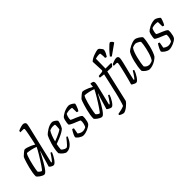

<svg xmlns="http://www.w3.org/2000/svg" viewBox="85 -1810 3020 3020"><g transform="rotate(-45 1595.5 -300.0)"><path d="M150 0Q135 0 115.5 -9Q96 -18 77.5 -31Q59 -44 46.5 -56.5Q34 -69 32 -75Q31 -111 38.5 -156Q46 -201 57.5 -247Q69 -293 81 -332Q93 -371 102.5 -397Q112 -423 116 -427Q122 -433 134.5 -445Q147 -457 162 -470Q177 -483 190 -491.5Q203 -500 211 -500Q228 -500 256.5 -491.5Q285 -483 317.5 -468.5Q350 -454 379 -436Q382 -448 388.5 -477Q395 -506 403 -543Q411 -580 418 -617Q425 -654 430 -682Q435 -710 435 -719Q435 -728 429.5 -733Q424 -738 413 -738H350Q350 -746 352 -755Q354 -764 356 -768Q373 -776 393 -783Q413 -790 433 -795Q453 -800 466 -800Q486 -800 502 -789Q518 -778 518 -757Q518 -754 515 -735.5Q512 -717 506 -691L358 -61L369 -54Q380 -65 396.5 -86.5Q413 -108 430 -133Q447 -158 458 -176Q467 -176 473 -172Q479 -168 480 -164Q472 -143 458 -115Q444 -87 426 -61Q408 -35 389.5 -17.5Q371 0 356 0Q347 0 335 -4.5Q323 -9 312 -15.5Q301 -22 293.5 -29.5Q286 -37 284 -42L340 -233Q347 -256 353.5 -276Q360 -296 364 -301L359 -304Q341 -270 319 -229Q297 -188 274 -147.5Q251 -107 228.5 -73.5Q206 -40 186 -20Q166 0 150 0ZM159 -68Q163 -68 178 -86.5Q193 -105 214 -136Q235 -167 258 -203.5Q281 -240 304 -277Q327 -314 344 -345.5Q361 -377 369 -395Q328 -411 282 -421.5Q236 -432 193 -435Q181 -423 169 -390.5Q157 -358 145.5 -315.5Q134 -273 124.5 -230.5Q115 -188 109.5 -155Q104 -122 104 -109Q109 -100 120 -90.5Q131 -81 142.5 -74.5Q154 -68 159 -68Z M648 0Q638 0 623 -7Q608 -14 592.5 -26Q577 -38 563 -53Q549 -68 540 -84Q540 -129 549.5 -178Q559 -227 572.5 -272Q586 -317 600.5 -352.5Q615 -388 626 -405Q635 -415 655 -431Q675 -447 701 -463Q727 -479 756 -489.5Q785 -500 814 -500Q828 -500 848 -489Q868 -478 883 -464Q898 -450 899 -441Q896 -420 888.5 -396Q881 -372 871 -351Q861 -330 852 -317Q834 -299 798 -278.5Q762 -258 716.5 -239Q671 -220 624 -203Q618 -172 614 -145Q610 -118 609 -97Q615 -87 628.5 -76.5Q642 -66 658.5 -59Q675 -52 689 -52Q698 -52 709 -60.5Q720 -69 734.5 -85Q749 -101 767.5 -124Q786 -147 810 -176Q818 -176 823 -172.5Q828 -169 830 -164Q820 -139 804 -110.5Q788 -82 765.5 -57Q743 -32 714 -16Q685 0 648 0ZM635 -250Q667 -261 701.5 -276Q736 -291 767 -306.5Q798 -322 816 -336Q818 -345 819.5 -356Q821 -367 821 -374Q823 -392 823 -409.5Q823 -427 819 -439Q808 -441 797.5 -442Q787 -443 779 -443Q756 -443 737.5 -438Q719 -433 704 -426Q685 -398 666.5 -350.5Q648 -303 635 -250Z M1021 0Q1004 0 984.5 -8Q965 -16 947.5 -28Q930 -40 918 -53Q906 -66 903 -75Q909 -101 920.5 -126Q932 -151 944 -170Q956 -189 961 -196Q968 -196 973.5 -194.5Q979 -193 983.5 -190.5Q988 -188 990 -185Q987 -169 982.5 -142Q978 -115 973 -89Q988 -76 1010.5 -65Q1033 -54 1057 -54Q1076 -54 1094 -59Q1112 -64 1124 -70Q1132 -78 1138.5 -94Q1145 -110 1149.5 -129.5Q1154 -149 1155 -167Q1156 -185 1154 -195Q1152 -201 1133.5 -209Q1115 -217 1089 -227.5Q1063 -238 1036.5 -249Q1010 -260 991.5 -271.5Q973 -283 970 -293Q970 -305 973 -329.5Q976 -354 983 -380.5Q990 -407 1001 -423Q1009 -431 1026.5 -444Q1044 -457 1069 -469.5Q1094 -482 1124.5 -491Q1155 -500 1187 -500Q1196 -500 1211.5 -494Q1227 -488 1242 -478.5Q1257 -469 1267.5 -459.5Q1278 -450 1278 -444Q1278 -436 1270 -412.5Q1262 -389 1251 -364.5Q1240 -340 1230 -327Q1224 -327 1217.5 -328.5Q1211 -330 1206.5 -333Q1202 -336 1200 -338Q1200 -351 1199.5 -369Q1199 -387 1199 -405Q1199 -423 1198 -435Q1188 -439 1174.5 -440Q1161 -441 1148 -441Q1122 -441 1100 -436Q1078 -431 1071 -428Q1061 -413 1052.5 -382.5Q1044 -352 1044 -321Q1054 -312 1078.5 -302Q1103 -292 1132.5 -280Q1162 -268 1187.5 -255Q1213 -242 1224 -227Q1227 -204 1224 -174Q1221 -144 1214 -117.5Q1207 -91 1196 -75Q1183 -60 1162 -46.5Q1141 -33 1116.5 -22.5Q1092 -12 1067 -6Q1042 0 1021 0Z M1434 0Q1418 0 1398.5 -9Q1379 -18 1360.5 -31Q1342 -44 1329.5 -56.5Q1317 -69 1315 -75Q1314 -112 1321.5 -157Q1329 -202 1340.5 -248Q1352 -294 1364 -332.5Q1376 -371 1385.5 -397Q1395 -423 1399 -427Q1405 -433 1417.5 -445Q1430 -457 1445 -470Q1460 -483 1473.5 -491.5Q1487 -500 1494 -500Q1511 -500 1539.5 -491.5Q1568 -483 1600.5 -468.5Q1633 -454 1663 -436L1669 -500Q1703 -500 1719 -489.5Q1735 -479 1735 -456Q1735 -439 1723 -384.5Q1711 -330 1690.5 -247.5Q1670 -165 1645 -63L1656 -56Q1665 -65 1680 -85.5Q1695 -106 1711 -130.5Q1727 -155 1738 -175Q1746 -175 1752.5 -171.5Q1759 -168 1760 -164Q1754 -143 1740.5 -115Q1727 -87 1710 -61Q1693 -35 1675.5 -17.5Q1658 0 1643 0Q1632 0 1614.5 -7Q1597 -14 1582.5 -23.5Q1568 -33 1565 -39L1617 -214Q1623 -235 1629 -253Q1635 -271 1640 -284Q1645 -297 1647 -301L1642 -304Q1624 -270 1602.5 -229Q1581 -188 1557.5 -147.5Q1534 -107 1511.5 -73.5Q1489 -40 1468.5 -20Q1448 0 1434 0ZM1442 -66Q1446 -66 1461 -84.5Q1476 -103 1496.5 -134Q1517 -165 1541 -202Q1565 -239 1587 -276Q1609 -313 1627 -344.5Q1645 -376 1653 -395Q1612 -411 1565.5 -421.5Q1519 -432 1476 -435Q1464 -423 1452 -390Q1440 -357 1428 -314.5Q1416 -272 1407 -229Q1398 -186 1392 -152.5Q1386 -119 1386 -106Q1395 -91 1414.5 -78.5Q1434 -66 1442 -66Z M1717 200Q1710 200 1699 197Q1688 194 1676 189Q1664 184 1654 178.5Q1644 173 1639 168Q1641 161 1642.5 155.5Q1644 150 1646 148Q1682 143 1718.5 134Q1755 125 1785 111Q1791 101 1798 78Q1805 55 1814 24Q1823 -7 1832 -42Q1841 -77 1849 -109.5Q1857 -142 1862 -169Q1877 -235 1893.5 -305Q1910 -375 1926 -451L1842 -461Q1842 -472 1844 -480.5Q1846 -489 1848 -493L1926 -501Q1937 -503 1941.5 -507Q1946 -511 1948 -524L1939 -718Q1954 -735 1980.5 -750Q2007 -765 2037 -776Q2067 -787 2092.5 -793.5Q2118 -800 2130 -800Q2146 -800 2161 -785Q2176 -770 2187 -752.5Q2198 -735 2199 -726Q2193 -691 2179 -664Q2165 -637 2150 -615Q2138 -615 2131 -618Q2124 -621 2120 -625Q2121 -637 2120.5 -655.5Q2120 -674 2118 -693.5Q2116 -713 2113 -726Q2105 -728 2096.5 -728.5Q2088 -729 2080 -729Q2061 -729 2044.5 -725Q2028 -721 2009 -716L2006 -500H2126L2135 -487Q2129 -477 2118.5 -465Q2108 -453 2098 -445L1994 -448L1871 87Q1865 98 1847 117Q1829 136 1805 155Q1781 174 1757 187Q1733 200 1717 200Z M2193 0Q2181 0 2163.5 -7Q2146 -14 2131.5 -23.5Q2117 -33 2114 -39Q2119 -54 2127.5 -84.5Q2136 -115 2146.5 -154.5Q2157 -194 2167 -236Q2177 -278 2186 -316Q2195 -354 2200.5 -381.5Q2206 -409 2206 -419Q2206 -430 2199.5 -434Q2193 -438 2181 -438H2128Q2128 -446 2130.5 -455Q2133 -464 2135 -468Q2151 -475 2170.5 -482.5Q2190 -490 2208.5 -495Q2227 -500 2240 -500Q2262 -500 2273 -488.5Q2284 -477 2284 -456Q2284 -446 2279.5 -421Q2275 -396 2266 -359Q2257 -322 2245.5 -275.5Q2234 -229 2220.5 -175.5Q2207 -122 2194 -63L2205 -56Q2215 -66 2230 -86.5Q2245 -107 2261 -131.5Q2277 -156 2287 -175Q2295 -175 2301 -171.5Q2307 -168 2310 -164Q2304 -143 2290.5 -115Q2277 -87 2259.5 -60.5Q2242 -34 2224.5 -17Q2207 0 2193 0ZM2211 -564Q2205 -568 2197.5 -574.5Q2190 -581 2189 -586Q2226 -633 2259 -668Q2292 -703 2315.5 -723Q2339 -743 2346 -743Q2353 -743 2363.5 -735.5Q2374 -728 2383 -716.5Q2392 -705 2392 -692Z M2493 0Q2478 0 2461.5 -7Q2445 -14 2429 -25.5Q2413 -37 2400 -50.5Q2387 -64 2381 -77Q2381 -116 2388.5 -165Q2396 -214 2408.5 -264Q2421 -314 2437 -355Q2453 -396 2469 -418Q2481 -429 2502 -443Q2523 -457 2548.5 -470Q2574 -483 2601 -491.5Q2628 -500 2652 -500Q2666 -500 2685 -492.5Q2704 -485 2723 -472.5Q2742 -460 2756 -447.5Q2770 -435 2773 -426Q2773 -392 2765 -345Q2757 -298 2744.5 -249Q2732 -200 2716 -157Q2700 -114 2683 -88Q2659 -63 2627 -43Q2595 -23 2560 -11.5Q2525 0 2493 0ZM2535 -53Q2543 -53 2556.5 -55.5Q2570 -58 2584 -62.5Q2598 -67 2606 -72Q2620 -89 2634 -120.5Q2648 -152 2659.5 -191Q2671 -230 2680 -269.5Q2689 -309 2694 -343.5Q2699 -378 2699 -400Q2692 -411 2676 -421Q2660 -431 2642.5 -438Q2625 -445 2611 -445Q2598 -445 2580.5 -440.5Q2563 -436 2545 -427Q2526 -402 2510 -358.5Q2494 -315 2482 -265Q2470 -215 2462.5 -170Q2455 -125 2455 -97Q2465 -84 2478.5 -74Q2492 -64 2507.5 -58.5Q2523 -53 2535 -53Z M2929 0Q2912 0 2892.5 -8Q2873 -16 2855.5 -28Q2838 -40 2826 -53Q2814 -66 2811 -75Q2817 -101 2828.5 -126Q2840 -151 2852 -170Q2864 -189 2869 -196Q2876 -196 2881.5 -194.5Q2887 -193 2891.5 -190.5Q2896 -188 2898 -185Q2895 -169 2890.5 -142Q2886 -115 2881 -89Q2896 -76 2918.5 -65Q2941 -54 2965 -54Q2984 -54 3002 -59Q3020 -64 3032 -70Q3040 -78 3046.5 -94Q3053 -110 3057.5 -129.5Q3062 -149 3063 -167Q3064 -185 3062 -195Q3060 -201 3041.5 -209Q3023 -217 2997 -227.5Q2971 -238 2944.5 -249Q2918 -260 2899.5 -271.5Q2881 -283 2878 -293Q2878 -305 2881 -329.5Q2884 -354 2891 -380.5Q2898 -407 2909 -423Q2917 -431 2934.5 -444Q2952 -457 2977 -469.5Q3002 -482 3032.5 -491Q3063 -500 3095 -500Q3104 -500 3119.5 -494Q3135 -488 3150 -478.5Q3165 -469 3175.5 -459.5Q3186 -450 3186 -444Q3186 -436 3178 -412.5Q3170 -389 3159 -364.5Q3148 -340 3138 -327Q3132 -327 3125.5 -328.5Q3119 -330 3114.5 -333Q3110 -336 3108 -338Q3108 -351 3107.5 -369Q3107 -387 3107 -405Q3107 -423 3106 -435Q3096 -439 3082.5 -440Q3069 -441 3056 -441Q3030 -441 3008 -436Q2986 -431 2979 -428Q2969 -413 2960.5 -382.5Q2952 -352 2952 -321Q2962 -312 2986.5 -302Q3011 -292 3040.5 -280Q3070 -268 3095.5 -255Q3121 -242 3132 -227Q3135 -204 3132 -174Q3129 -144 3122 -117.5Q3115 -91 3104 -75Q3091 -60 3070 -46.5Q3049 -33 3024.5 -22.5Q3000 -12 2975 -6Q2950 0 2929 0Z"/></g></svg>

Font: Texturina Medium 12pt ExtraLight
Style: Italic
Weight: 250
Italic angle: -11°
Version: Version 1.002